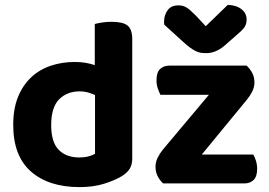

<svg xmlns="http://www.w3.org/2000/svg" viewBox="-20 -749 1097 784"><path d="M286 -496Q309 -496 329.5 -492.5Q350 -489 367 -483V-651Q378 -654 396 -657Q414 -660 436 -660Q481 -660 500.5 -645Q520 -630 520 -588V-101Q520 -77 510 -60.5Q500 -44 478 -30Q450 -13 406 1Q362 15 305 15Q179 15 106.5 -48.5Q34 -112 34 -239Q34 -305 53.5 -353Q73 -401 107 -433Q141 -465 187 -480.5Q233 -496 286 -496ZM368 -361Q355 -367 339.5 -371.5Q324 -376 307 -376Q253 -376 221 -343Q189 -310 189 -238Q189 -169 219.5 -137.5Q250 -106 304 -106Q325 -106 341.5 -110.5Q358 -115 368 -121ZM646 0Q632 -13 623.5 -30Q615 -47 615 -68Q615 -87 623.5 -104.5Q632 -122 645 -138L833 -362H635Q630 -372 624.5 -387.5Q619 -403 619 -421Q619 -453 633.5 -467Q648 -481 671 -481H987Q1001 -468 1010 -451Q1019 -434 1019 -412Q1019 -394 1010.5 -376.5Q1002 -359 989 -343L804 -118H1014Q1020 -109 1025 -93Q1030 -77 1030 -60Q1030 -28 1015.5 -14Q1001 0 978 0ZM820 -642 910 -729Q945 -728 966 -711.5Q987 -695 987 -669Q987 -649 976.5 -635.5Q966 -622 943 -603L895 -561Q860 -532 822 -532Q810 -532 800 -533.5Q790 -535 779 -540.5Q768 -546 755.5 -555Q743 -564 727 -579L651 -648Q650 -650 650 -654Q650 -658 650 -662Q650 -686 664 -706.5Q678 -727 708 -727Q717 -727 724.5 -725.5Q732 -724 740.5 -719Q749 -714 758.5 -705.5Q768 -697 781 -684Z"/></svg>

Font: Baloo Chettan 2
Style: Bold
Weight: 700
Designer: Maithili Shingre, Unnati Kotecha and Ek Type
Foundry: Ek Type
Version: Version 1.640;hotconv 1.0.111;makeotfexe 2.5.65597; ttfautoh